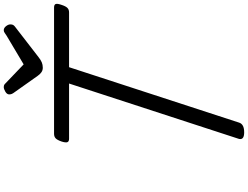

<svg xmlns="http://www.w3.org/2000/svg" viewBox="-169 -1137 1321 1023"><g transform="rotate(-90 491.5 -625.5)"><path d="M298 15Q256 15 263 -13L558 -918H264Q249 -918 245.5 -927Q242 -936 249 -958Q257 -981 266 -989.5Q275 -998 290 -998H963Q978 -998 981.5 -989.5Q985 -981 977 -958Q970 -936 961 -927Q952 -918 937 -918H645L350 -13Q346 1 333 8Q320 15 298 15ZM842 -1266Q854 -1266 863.5 -1254Q873 -1242 873 -1231Q873 -1221 870 -1216Q867 -1211 862 -1207L699 -1081Q684 -1069 671 -1063.5Q658 -1058 642 -1058Q629 -1058 618.5 -1065Q608 -1072 599 -1085L507 -1215Q502 -1223 501 -1228Q500 -1233 500 -1237Q500 -1249 514.5 -1257.5Q529 -1266 539 -1266Q549 -1266 554 -1261.5Q559 -1257 566 -1250L660 -1160L813 -1251Q820 -1255 827 -1260.5Q834 -1266 842 -1266Z"/></g></svg>

Font: Playwrite AU VIC
Style: Regular
Weight: 400
Designer: Veronika Burian, José Scaglione
Foundry: TypeTogether
Version: Version 1.002